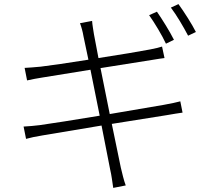

<svg xmlns="http://www.w3.org/2000/svg" viewBox="-20 -863 1040 936"><path d="M745 -806 707 -789C734 -751 770 -691 789 -650L828 -669C807 -711 770 -770 745 -806ZM850 -843 813 -826C841 -789 874 -733 897 -689L935 -707C916 -745 877 -806 850 -843ZM95 -246 107 -186C128 -192 152 -197 188 -203L475 -251L517 -37C524 -8 527 21 532 53L593 41C583 15 576 -18 569 -46L525 -259L789 -301C826 -307 852 -312 870 -314L859 -369C841 -364 817 -359 779 -352L515 -307L470 -531L722 -571C747 -575 771 -579 782 -580L770 -636C758 -632 739 -627 712 -622C666 -613 564 -596 460 -580L438 -696C435 -717 430 -742 429 -761L370 -750C377 -731 383 -710 387 -686L411 -572C313 -556 220 -543 178 -538C146 -535 121 -533 100 -532L112 -471C139 -477 161 -481 186 -485L421 -523L466 -299C345 -279 226 -260 174 -253C151 -250 117 -247 95 -246Z"/></svg>

Font: Noto Sans CJK SC Light
Style: Regular
Weight: 300
Designer: Ryoko NISHIZUKA 西塚涼子 (kana, bopomofo & ideographs); Paul D. Hunt (Latin, Greek & Cyrillic); Sandoll Communications 산돌커뮤니
Foundry: Adobe
Version: Version 2.004;hotconv 1.0.118;makeotfexe 2.5.65603